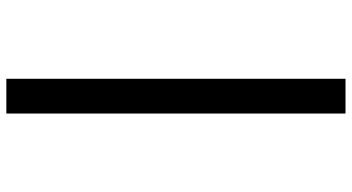

<svg xmlns="http://www.w3.org/2000/svg" viewBox="-266 -640 1084 591"><g transform="rotate(90 275.5 -344.0)"><path d="M222 178V-866H329V178Z"/></g></svg>

Font: Noto Sans Malayalam UI SemiCondensed
Style: Bold
Weight: 700
Width: 4
Designer: Jelle Bosma - Monotype Design Team
Foundry: Monotype Imaging Inc.
Version: Version 2.104; ttfautohint (v1.8.4.7-5d5b)